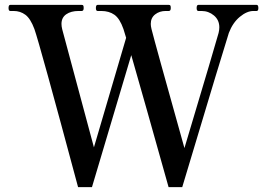

<svg xmlns="http://www.w3.org/2000/svg" viewBox="-20 -753 1094 787"><path d="M1032 -733Q1039 -733 1039 -720Q1039 -708 1032 -708H1019Q992 -708 963 -684Q934 -660 918 -618Q903 -573 727 14H671Q569 -350 518 -527L357 14H300Q142 -575 121 -634Q105 -677 84 -692.5Q63 -708 36 -708H22Q15 -708 15 -720Q15 -733 22 -733H315Q320 -733 321.5 -730Q323 -727 323 -720Q323 -708 315 -708H302Q271 -708 251.5 -694.5Q232 -681 232 -655Q232 -645 235 -633L365 -149L497 -598L486 -634Q471 -677 449 -692.5Q427 -708 395 -708H380Q373 -708 373 -720Q373 -733 380 -733H672Q677 -733 678.5 -730Q680 -727 680 -720Q680 -708 672 -708H659Q634 -708 616 -694Q598 -680 598 -655Q598 -646 601 -634Q613 -585 736 -146Q865 -577 876 -618Q879 -630 879 -641Q879 -671 857 -689.5Q835 -708 806 -708H793Q786 -708 786 -720Q786 -733 793 -733Z"/></svg>

Font: Shippori Mincho SemiBold
Style: Regular
Weight: 600
Designer: FONTDASU
Foundry: FONTDASU / Google Inc. / but / Adobe
Version: Version 3.110; ttfautohint (v1.8.3)